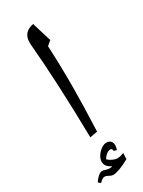

<svg xmlns="http://www.w3.org/2000/svg" viewBox="-251 -747 757 1016"><g transform="rotate(-30 128.0 -239.0)"><path d="M157.2 -333V-270.5Q157.2 -173.8 150.4 -8.3L104.5 0Q98.1 -350.6 77.1 -582L76.7 -594.7Q76.7 -626.5 92.5 -645.3Q108.4 -664.1 142.6 -670.9Q144 -664.6 145.5 -659.2Q147 -653.8 178.2 -552.2L151.4 -529.3L151.9 -524.4Q157.2 -417 157.2 -333ZM122.1 -719.7ZM131.3 51.8ZM111.8 193.4Q121.6 193.4 127.9 190.4Q91.3 171.9 91.3 143.1Q91.3 125.5 102.8 107.7Q114.3 89.8 131.3 78.1Q148.4 66.4 162.6 66.4Q179.2 66.4 188.5 75.7Q197.8 85 197.8 101.6Q197.8 113.8 192.4 128.4L174.8 124L175.3 120.1Q175.3 116.2 172.1 112.1Q168.9 107.9 163.6 107.9Q152.3 107.9 139.6 117.7Q127 127.4 118.7 142.6Q129.4 153.3 145.5 160.6Q161.6 168 174.3 168Q191.9 168 213.9 158.2L211.9 195.3Q183.6 211.9 155.3 222.4Q127 232.9 111.3 232.9Q100.1 232.9 86.9 225.1Q75.2 217.8 65.4 217.8Q50.8 217.8 33.2 237.8L19 226.6Q29.3 209.5 43.5 197.3Q57.6 185.1 68.4 185.1Q78.1 185.1 88.4 189.5Q102.5 193.4 111.8 193.4ZM131.3 51.8ZM149.9 242.7Z"/></g></svg>

Font: Noto Naskh Arabic
Style: Regular
Weight: 400
Designer: Monotype Design team
Foundry: Monotype Imaging Inc.
Version: Version 1.01